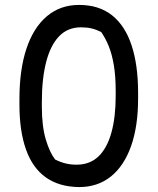

<svg xmlns="http://www.w3.org/2000/svg" viewBox="-20 -740 640 780"><path d="M301 -720Q382 -720 435 -678Q488 -636 514.5 -556Q541 -476 541 -363V-339Q541 -227 512.5 -146.5Q484 -66 430.5 -23Q377 20 301 20Q220 19 166 -19.5Q112 -58 85.5 -133Q59 -208 59 -314V-338Q59 -457 87.5 -542.5Q116 -628 170.5 -674Q225 -720 301 -720ZM150 -307Q150 -227 166 -173.5Q182 -120 204 -92Q226 -81 246.5 -76Q267 -71 291 -71Q345 -71 380 -104.5Q415 -138 432.5 -201Q450 -264 450 -351V-370Q450 -430 442.5 -475Q435 -520 421.5 -553Q408 -586 391 -610Q371 -620 352 -624.5Q333 -629 309 -629Q255 -629 220 -592.5Q185 -556 167.5 -488Q150 -420 150 -325Z"/></svg>

Font: Recursive Monospace Casual
Style: Regular
Weight: 400
Version: Version 1.047